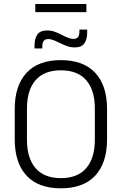

<svg xmlns="http://www.w3.org/2000/svg" viewBox="-20 -960 628 990"><path d="M162 -897.5V-939.5H425.5V-897.5ZM294 11Q177.5 11 116.8 -54.5Q56 -120 56 -241.5V-398Q56 -519 116.8 -584.5Q177.5 -650 294 -650Q410 -650 471 -584.5Q532 -519 532 -398V-241.5Q532 -120 471 -54.5Q410 11 294 11ZM294 -41.5Q380.5 -41.5 424.8 -93.2Q469 -145 469 -239.5V-400Q469 -495 424.8 -546.2Q380.5 -597.5 294 -597.5Q207.5 -597.5 163.2 -546.2Q119 -495 119 -400V-239.5Q119 -145 163.2 -93.2Q207.5 -41.5 294 -41.5ZM364.5 -715.5Q344.5 -715.5 326.5 -722Q308.5 -728.5 291.8 -736.8Q275 -745 259.2 -751.8Q243.5 -758.5 228.5 -758.5Q212 -758.5 205 -748.5Q198 -738.5 198 -720V-710H158V-725.5Q158 -760.5 172.5 -781.8Q187 -803 223.5 -803Q243.5 -803 261.8 -796.5Q280 -790 296.5 -781.2Q313 -772.5 328.8 -766Q344.5 -759.5 359.5 -759.5Q376 -759.5 382.8 -769.5Q389.5 -779.5 389.5 -798V-807.5H429.5V-792Q429.5 -757 415 -736.2Q400.5 -715.5 364.5 -715.5Z"/></svg>

Font: Anek Latin Medium Light
Style: Regular
Weight: 300
Version: Version 1.003